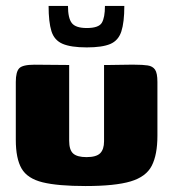

<svg xmlns="http://www.w3.org/2000/svg" viewBox="-20 -617 581 644"><path d="M212 -399V-145Q212 -114 225.5 -102Q239 -90 270 -90Q303 -90 316 -103Q329 -116 329 -143V-399Q330 -399 344.5 -399Q359 -399 378 -399.5Q397 -400 413 -400Q429 -400 432 -400Q459 -400 475.5 -397.5Q492 -395 500 -383.5Q508 -372 508 -342V-162Q508 -98 489 -61Q470 -24 418 -8.5Q366 7 267 7Q174 7 123 -5.5Q72 -18 52.5 -51.5Q33 -85 33 -148V-342Q33 -376 44.5 -388Q56 -400 96 -400Q125 -400 153.5 -399.5Q182 -399 212 -399ZM271 -458Q218 -458 190 -470Q162 -482 152.5 -512.5Q143 -543 143 -597H208Q208 -556 221 -539.5Q234 -523 271 -523Q311 -523 321.5 -540.5Q332 -558 332 -597H397Q397 -542 387 -511.5Q377 -481 350 -469.5Q323 -458 271 -458Z"/></svg>

Font: Genos ExtraBold
Style: Regular
Weight: 800
Designer: Robert E. Leuschke
Foundry: Robert E. Leuschke
Version: Version 1.010